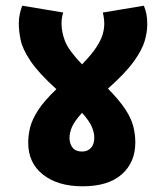

<svg xmlns="http://www.w3.org/2000/svg" viewBox="-20 -652 579 674"><path d="M455 -152Q455 -82 407.5 -40Q360 2 270 2Q183 2 131 -39Q79 -80 79 -151Q79 -178 86 -205.5Q93 -233 114 -265.5Q135 -298 178 -339Q115 -396 87 -438Q59 -480 52.5 -511.5Q46 -543 46 -570Q46 -587 49.5 -603Q53 -619 58 -632L202 -608Q199 -599 197.5 -589.5Q196 -580 196 -569Q196 -539 208.5 -507Q221 -475 268 -426Q302 -461 318.5 -486.5Q335 -512 340.5 -531.5Q346 -551 346 -568Q346 -587 341 -608L485 -632Q491 -618 494 -602.5Q497 -587 497 -567Q497 -540 488 -508.5Q479 -477 449.5 -436Q420 -395 359 -341Q400 -299 420.5 -267.5Q441 -236 448 -208Q455 -180 455 -152ZM224 -168Q224 -147 235 -133.5Q246 -120 268 -120Q287 -120 299 -132.5Q311 -145 311 -169Q311 -186 302.5 -206.5Q294 -227 268 -256Q241 -226 232.5 -206Q224 -186 224 -168Z"/></svg>

Font: Noto Sans SemiCondensed ExtraBold
Style: Regular
Weight: 800
Width: 4
Designer: Monotype Design Team
Foundry: Monotype Imaging Inc.
Version: Version 2.013; ttfautohint (v1.8.4.7-5d5b)